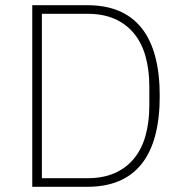

<svg xmlns="http://www.w3.org/2000/svg" viewBox="-20 -718 701 738"><path d="M104 -698H316Q454 -698 524 -610.5Q594 -523 594 -349Q594 -175 524 -87.5Q454 0 316 0H104ZM316 -33Q376 -33 420.5 -52.5Q465 -72 495 -108.5Q525 -145 539.5 -197Q554 -249 554 -313V-385Q554 -449 539.5 -501Q525 -553 495 -589.5Q465 -626 420.5 -645.5Q376 -665 316 -665H141V-33Z"/></svg>

Font: IBM Plex Sans Thai Looped ExtraLight
Style: Regular
Weight: 200
Designer: Mike Abbink, Paul van der Laan, Pieter van Rosmalen, Ben Mitchell, Mark Frömberg
Foundry: Bold Monday
Version: Version 1.0